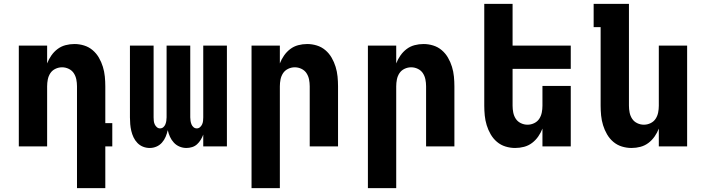

<svg xmlns="http://www.w3.org/2000/svg" viewBox="-20 -755 3640 990"><path d="M377 215V-310Q377 -328 373.5 -345.5Q370 -363 360.5 -377.5Q351 -392 334.5 -400Q318 -408 300 -408Q282 -408 265.5 -400Q249 -392 239.5 -377.5Q230 -363 226.5 -345.5Q223 -328 223 -310V0H77V-520H223V-428Q231 -449 244.5 -468.5Q258 -488 276.5 -502Q295 -516 317.5 -522Q340 -528 364 -528Q389 -528 413.5 -520.5Q438 -513 457.5 -496.5Q477 -480 490 -457.5Q503 -435 510.5 -410.5Q518 -386 520.5 -360.5Q523 -335 523 -310V-120H559V0H523V215Z M752 8Q734 8 717.5 1.5Q701 -5 688.5 -18Q676 -31 668.5 -47Q661 -63 657 -80Q653 -97 651.5 -114.5Q650 -132 650 -150V-520H772V-150Q772 -141 773 -131.5Q774 -122 778 -113.5Q782 -105 789 -99Q796 -93 805 -93Q815 -93 822 -99Q829 -105 832.5 -113.5Q836 -122 837.5 -131.5Q839 -141 839 -150V-520H961V-150Q961 -141 962.5 -131.5Q964 -122 967.5 -113.5Q971 -105 978 -99Q985 -93 995 -93Q1004 -93 1011 -99Q1018 -105 1022 -113.5Q1026 -122 1027 -131.5Q1028 -141 1028 -150V-520H1150V0H1028V-61Q1023 -47 1015 -34Q1007 -21 996 -11Q985 -1 970.5 3.5Q956 8 941 8Q923 8 906 1Q889 -6 876.5 -19.5Q864 -33 856.5 -49.5Q849 -66 845 -84Q841 -66 834 -49.5Q827 -33 815 -19.5Q803 -6 786.5 1Q770 8 752 8Z M1277 215V-520H1423V-428Q1431 -449 1444.5 -468.5Q1458 -488 1476.5 -502Q1495 -516 1517.5 -522Q1540 -528 1564 -528Q1589 -528 1613.5 -520.5Q1638 -513 1657.5 -496.5Q1677 -480 1690 -457.5Q1703 -435 1710.5 -410.5Q1718 -386 1720.5 -360.5Q1723 -335 1723 -310V0H1577V-310Q1577 -328 1573.5 -345.5Q1570 -363 1560.5 -377.5Q1551 -392 1534.5 -400Q1518 -408 1500 -408Q1482 -408 1465.5 -400Q1449 -392 1439.5 -377.5Q1430 -363 1426.5 -345.5Q1423 -328 1423 -310V215Z M1877 215V-520H2023V-428Q2031 -449 2044.5 -468.5Q2058 -488 2076.5 -502Q2095 -516 2117.5 -522Q2140 -528 2164 -528Q2189 -528 2213.5 -520.5Q2238 -513 2257.5 -496.5Q2277 -480 2290 -457.5Q2303 -435 2310.5 -410.5Q2318 -386 2320.5 -360.5Q2323 -335 2323 -310V0H2177V-310Q2177 -328 2173.5 -345.5Q2170 -363 2160.5 -377.5Q2151 -392 2134.5 -400Q2118 -408 2100 -408Q2082 -408 2065.5 -400Q2049 -392 2039.5 -377.5Q2030 -363 2026.5 -345.5Q2023 -328 2023 -310V215Z M2636 8Q2611 8 2586.5 0.5Q2562 -7 2542.5 -23.5Q2523 -40 2510 -62.5Q2497 -85 2489.5 -109.5Q2482 -134 2479.5 -159.5Q2477 -185 2477 -210V-735H2623V-520H2923V-400H2623V-210Q2623 -192 2626.5 -174.5Q2630 -157 2639.5 -142.5Q2649 -128 2665.5 -120Q2682 -112 2700 -112Q2718 -112 2734.5 -120Q2751 -128 2760.5 -142.5Q2770 -157 2773.5 -174.5Q2777 -192 2777 -210V-312H2923V0H2777V-92Q2769 -71 2755.5 -51.5Q2742 -32 2723.5 -18Q2705 -4 2682.5 2Q2660 8 2636 8Z M3236 8Q3211 8 3186.5 0.5Q3162 -7 3142.5 -23.5Q3123 -40 3110 -62.5Q3097 -85 3089.5 -109.5Q3082 -134 3079.5 -159.5Q3077 -185 3077 -210V-615H3041V-735H3223V-210Q3223 -192 3226.5 -174.5Q3230 -157 3239.5 -142.5Q3249 -128 3265.5 -120Q3282 -112 3300 -112Q3318 -112 3334.5 -120Q3351 -128 3360.5 -142.5Q3370 -157 3373.5 -174.5Q3377 -192 3377 -210V-520H3523V0H3377V-92Q3369 -71 3355.5 -51.5Q3342 -32 3323.5 -18Q3305 -4 3282.5 2Q3260 8 3236 8Z"/></svg>

Font: Iosevka Heavy Extended
Style: Regular
Weight: 900
Width: 7
Monospace: yes
Designer: Belleve Invis
Foundry: Belleve Invis
Version: Version 32.5.0; ttfautohint (v1.8.4)